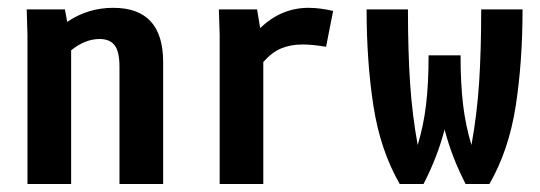

<svg xmlns="http://www.w3.org/2000/svg" viewBox="-20 -461 1352 481"><path d="M388.7 -305.7V0H279.3V-293.9Q279.3 -332 267.1 -347.7Q254.9 -363.3 229.5 -363.3Q193.4 -363.3 158.2 -335V0H48.8V-374L46.9 -437.5H142.6L148.4 -406.2Q200.2 -441.4 263.7 -441.4Q388.7 -441.4 388.7 -305.7Z M814.5 -433.6 796.9 -343.8Q761.7 -349.6 738.3 -349.6Q708 -349.6 684.6 -339.8Q661.1 -330.1 639.6 -305.7V0H530.3V-374L528.3 -437.5H624L631.8 -390.6Q684.6 -441.4 752.9 -441.4Q781.2 -441.4 814.5 -433.6Z M1289.1 -437.5Q1289.1 -306.6 1272 -195.8Q1254.9 -85 1206.1 0H1146.5Q1111.3 -68.4 1093.8 -136.7Q1076.2 -68.4 1041 0H981.4Q932.6 -85 915.5 -195.8Q898.4 -306.6 898.4 -437.5H1002Q1002 -333 1007.3 -252.9Q1012.7 -172.9 1026.4 -97.7Q1041 -145.5 1047.4 -198.7Q1053.7 -252 1053.7 -322.3H1133.8Q1133.8 -252 1140.1 -198.7Q1146.5 -145.5 1161.1 -97.7Q1174.8 -172.9 1180.2 -252.9Q1185.5 -333 1185.5 -437.5Z"/></svg>

Font: Sudo
Style: Bold
Weight: 700
Monospace: yes
Designer: Jens Kutilek
Foundry: Jens Kutilek
Version: Version 0.040